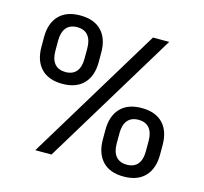

<svg xmlns="http://www.w3.org/2000/svg" viewBox="-98 -760 936 881"><g transform="rotate(15 370.5 -319.5)"><path d="M215.8 0H138.8L526.6 -639H603.7ZM560.9 12.1Q494.9 12.1 460.1 -25Q425.4 -62.2 425.4 -128V-173.9Q425.4 -239.5 460.4 -276.4Q495.4 -313.3 560.9 -313.3Q626.9 -313.3 662 -276.8Q697 -240.3 697 -173.9V-128Q697 -62.2 661.9 -25Q626.8 12.1 560.9 12.1ZM560.9 -44.3Q595.1 -44.3 612.6 -65.3Q630.1 -86.3 630.1 -126.3V-175.2Q630.1 -215.3 612.4 -236.3Q594.7 -257.3 560.9 -257.3Q526.9 -257.3 509.3 -236.3Q491.6 -215.3 491.6 -175.2V-126.3Q491.6 -86.3 509.5 -65.3Q527.4 -44.3 560.9 -44.3ZM179.1 -326.1Q113.1 -326.1 78.1 -362.9Q43.2 -399.6 43.2 -465.5V-511.8Q43.2 -577.3 78.1 -614Q113.1 -650.7 179.1 -650.7Q245.1 -650.7 280.1 -614Q315.2 -577.3 315.2 -511.8V-465.5Q315.2 -400 280.1 -363Q244.9 -326.1 179.1 -326.1ZM179.1 -382.1Q212.9 -382.1 230.6 -402.9Q248.3 -423.7 248.3 -463.8V-513Q248.3 -552.7 230.6 -573.9Q212.9 -595.1 179.1 -595.1Q145.1 -595.1 127.4 -573.9Q109.8 -552.7 109.8 -513V-463.8Q109.8 -423.7 127.7 -402.9Q145.6 -382.1 179.1 -382.1Z"/></g></svg>

Font: Anek Devanagari Medium
Style: Regular
Weight: 500
Designer: Kailash Malviya (Devanagari) & Yesha Goshar (Latin)
Foundry: Ek Type
Version: Version 1.003